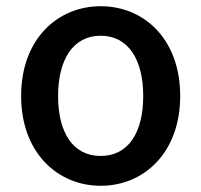

<svg xmlns="http://www.w3.org/2000/svg" viewBox="-20 -584 648 618"><path d="M304 14C443 14 560 -92 560 -275C560 -459 443 -564 304 -564C166 -564 48 -459 48 -275C48 -92 166 14 304 14ZM304 -82C215 -82 167 -157 167 -275C167 -392 215 -469 304 -469C393 -469 441 -392 441 -275C441 -157 393 -82 304 -82Z"/></svg>

Font: Noto Sans JP Medium
Style: Regular
Weight: 500
Designer: Ryoko NISHIZUKA 西塚涼子 (kana, bopomofo & ideographs); Paul D. Hunt (Latin, Greek & Cyrillic); Sandoll Communications 산돌커뮤니
Foundry: Adobe
Version: Version 2.004;hotconv 1.0.118;makeotfexe 2.5.65603